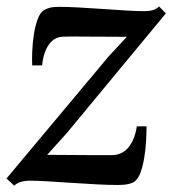

<svg xmlns="http://www.w3.org/2000/svg" viewBox="-28 -570 540 602"><path d="M369.5 -454.5Q357 -454.5 335.8 -454.8Q314.5 -455 289.2 -455Q264 -455 239.8 -455.2Q215.5 -455.5 196.5 -455.5Q177.5 -455.5 169 -455Q148 -454 134.5 -441Q121 -428 113.5 -407.8Q106 -387.5 104 -365H73Q72 -381.5 73 -407.2Q74 -433 78 -460.2Q82 -487.5 89.8 -509Q97.5 -530.5 109.5 -538Q115.5 -542 126.5 -545.2Q137.5 -548.5 156 -548.5Q183.5 -548.5 220.2 -546.5Q257 -544.5 295.5 -541.8Q334 -539 368.2 -537Q402.5 -535 424 -535Q438.5 -535 449.5 -537.8Q460.5 -540.5 471 -549.5L492 -528L182.5 -154L120 -84.5Q139.5 -84.5 167.8 -84.2Q196 -84 225.8 -83.8Q255.5 -83.5 281.2 -83.5Q307 -83.5 322 -83.5Q356 -84 375.5 -108.8Q395 -133.5 401 -174H431.5Q431.5 -153.5 430 -127.2Q428.5 -101 424.2 -75.2Q420 -49.5 412.8 -29.5Q405.5 -9.5 394 -1Q387.5 4 374.8 7Q362 10 341.5 10Q313 10 274.2 8Q235.5 6 195.2 3.2Q155 0.5 120.2 -1.5Q85.5 -3.5 64.5 -3.5Q50.5 -3.5 38.2 0Q26 3.5 16.5 12L-7.5 -10.5L312.5 -393Z"/></svg>

Font: Merriweather 60pt Medium
Style: Italic
Weight: 500
Italic angle: -7.8°
Version: Version 2.101